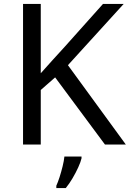

<svg xmlns="http://www.w3.org/2000/svg" viewBox="-20 -734 659 975"><path d="M619 0H513L260 -341L187 -277V0H97V-714H187V-362Q217 -396 248 -430Q279 -464 310 -498L503 -714H608L325 -403ZM394 70Q390 88 377.5 115.5Q365 143 348.5 171Q332 199 314 221H266V209Q274 192 282.5 165.5Q291 139 298 110.5Q305 82 307 61H394Z"/></svg>

Font: Noto Sans Old South Arabian
Style: Regular
Weight: 400
Designer: Monotype Design Team
Foundry: Monotype Imaging Inc.
Version: Version 2.001; ttfautohint (v1.8.4.7-5d5b)